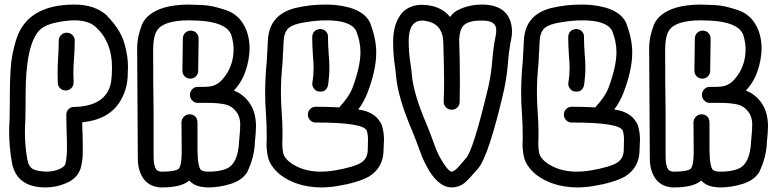

<svg xmlns="http://www.w3.org/2000/svg" viewBox="-20 -820 3400 840"><path d="M270 -424Q254 -424 244 -433Q234 -442 233 -456Q232 -477 232 -499Q232 -535 234.5 -572Q237 -609 237 -643Q237 -657 247.5 -667Q258 -677 272 -677Q286 -677 296.5 -667Q307 -657 307 -643Q307 -606 304 -567Q301 -532 301 -499L302 -458Q302 -446 293.5 -436Q285 -426 270 -424ZM180 0Q55 0 33 -104Q20 -175 20 -244Q20 -271 22 -298Q23 -330 23 -379V-405Q23 -457 26.5 -518Q30 -579 50 -644Q97 -800 306 -800Q395 -800 448 -752V-751Q510 -688 526 -624Q540 -572 540 -527L539 -499Q539 -430 504 -374Q454 -296 340 -285V-263Q342 -227 342 -191Q342 -179 342 -149Q342 -119 333 -84Q319 -41 273.5 -20.5Q228 0 180 0ZM180 -69Q214 -69 238 -79.5Q262 -90 266 -102Q273 -130 273 -174Q273 -218 271 -260L270 -317Q270 -332 279.5 -342Q289 -352 304 -352Q446 -355 466 -461Q470 -488 470 -526Q470 -636 400 -701Q368 -731 306 -731Q276 -731 239 -724Q180 -714 154 -689Q92 -627 92 -404V-379Q92 -328 91 -297Q89 -270 89 -245Q89 -180 100 -119Q101 -119 101 -118Q103 -100 116 -86.5Q129 -73 168 -70Z M893 0Q835 0 808 -30Q773 0 688 0Q645 0 616 -28Q583 -65 583 -127L580 -610Q580 -658 600.5 -710.5Q621 -763 699 -787Q747 -800 805 -800Q820 -800 865.5 -798Q911 -796 972 -774.5Q1033 -753 1059 -685Q1072 -649 1072 -609Q1072 -584 1067 -558Q1051 -472 1003 -424Q1049 -406 1076 -363Q1100 -324 1100 -266Q1100 -244 1095 -197V-196Q1093 -133 1062 -68Q1040 -31 989.5 -15.5Q939 0 893 0ZM893 -69Q936 -69 966 -80Q1022 -100 1026 -202L1028 -224Q1031 -253 1031 -279Q1030 -305 1018 -326H1017Q998 -357 961 -364Q932 -370 885 -370H845Q831 -370 821 -380.5Q811 -391 811 -405Q811 -419 821 -429.5Q831 -440 845 -440H878L888 -441Q927 -441 957 -477Q1002 -531 1002 -605Q1002 -631 993 -663Q974 -731 808 -731Q697 -731 668 -688Q650 -663 650 -601Q650 -460 652 -326V-134Q652 -93 665 -77Q673 -69 688 -69Q747 -69 762 -82Q775 -98 775 -154L774 -285Q775 -300 785 -310Q795 -320 809 -320Q842 -318 844 -285V-163Q845 -88 860 -76Q868 -69 893 -69ZM812 -476Q798 -476 788 -486Q778 -496 778 -510Q778 -551 779 -583.5Q780 -616 780 -651Q780 -666 790 -676Q800 -686 815 -686Q829 -686 839 -676Q849 -666 849 -651Q849 -614 848 -582Q847 -550 847 -510Q847 -496 837 -486Q827 -476 812 -476Z M1381 -419Q1361 -419 1352 -435Q1346 -444 1346 -454L1347 -461Q1352 -491 1352 -525Q1352 -550 1349 -578Q1346 -618 1346 -660Q1347 -675 1357 -684Q1367 -693 1382 -693Q1397 -692 1406 -682.5Q1415 -673 1415 -660V-657Q1415 -622 1418 -583Q1421 -554 1421 -526Q1421 -486 1415 -446Q1408 -419 1381 -419ZM1386 0Q1276 -1 1204 -57Q1160 -95 1152 -135Q1146 -163 1146 -191L1147 -211Q1147 -280 1143.5 -324Q1140 -368 1140 -415Q1140 -479 1147 -550L1152 -644Q1158 -758 1276 -786H1277Q1338 -800 1402 -800Q1425 -800 1449 -798Q1576 -784 1602 -713V-712Q1626 -648 1626 -590Q1626 -514 1588 -415Q1572 -373 1547 -341L1565 -338Q1630 -323 1651 -271Q1660 -240 1660 -209L1658 -165Q1658 -86 1593 -47Q1543 -20 1455 -6Q1420 0 1386 0ZM1384 -69Q1412 -69 1443 -74Q1528 -89 1558.5 -107.5Q1589 -126 1589 -165L1590 -208Q1590 -235 1584 -249Q1569 -284 1361 -284Q1347 -284 1337 -294Q1327 -304 1327 -318Q1327 -333 1337 -343Q1347 -353 1361 -353Q1419 -353 1464 -350Q1508 -397 1523 -438Q1557 -530 1557 -592Q1557 -639 1538 -685Q1514 -731 1408 -731Q1352 -731 1291 -718Q1250 -709 1236 -690Q1222 -671 1221 -641L1216 -545Q1209 -475 1209 -415Q1209 -372 1212.5 -327.5Q1216 -283 1216 -236L1215 -189Q1215 -169 1219 -150Q1223 -131 1247 -111Q1302 -69 1384 -69Z M1956 -69Q1966 -70 1979 -83Q1987 -90 2017 -126Q2049 -155 2117 -442Q2130 -503 2134 -559Q2138 -610 2149 -666Q2151 -674 2151 -689Q2151 -730 2091 -730H2080Q2036 -730 2012.5 -712.5Q1989 -695 1989 -638Q1992 -566 1992 -460Q1992 -415 1991 -373Q1990 -358 1980 -349Q1970 -340 1957 -340Q1941 -340 1931 -350.5Q1921 -361 1921 -375Q1923 -420 1923 -470Q1922 -553 1919.5 -634.5Q1917 -716 1844 -728Q1835 -730 1828 -730Q1768 -730 1768 -641Q1768 -589 1777 -533Q1781 -508 1782 -491Q1790 -406 1847 -275Q1866 -228 1883 -180Q1896 -143 1920 -106Q1944 -69 1956 -69ZM1956 0Q1905 0 1860 -69Q1831 -118 1818 -157Q1802 -202 1783 -248Q1721 -393 1713 -486Q1712 -500 1709 -523Q1700 -576 1700 -638Q1700 -719 1740 -765Q1773 -799 1827 -799L1852 -797Q1914 -789 1949 -746Q1961 -762 1978 -773Q2027 -800 2090 -800Q2163 -800 2197 -758Q2220 -726 2220 -682Q2220 -665 2217 -652Q2207 -602 2203 -553Q2199 -494 2185 -426Q2118 -136 2071 -82Q2034 -39 2015 -22Q1991 -1 1956 0Z M2501 -419Q2481 -419 2472 -435Q2466 -444 2466 -454L2467 -461Q2472 -491 2472 -525Q2472 -550 2469 -578Q2466 -618 2466 -660Q2467 -675 2477 -684Q2487 -693 2502 -693Q2517 -692 2526 -682.5Q2535 -673 2535 -660V-657Q2535 -622 2538 -583Q2541 -554 2541 -526Q2541 -486 2535 -446Q2528 -419 2501 -419ZM2506 0Q2396 -1 2324 -57Q2280 -95 2272 -135Q2266 -163 2266 -191L2267 -211Q2267 -280 2263.5 -324Q2260 -368 2260 -415Q2260 -479 2267 -550L2272 -644Q2278 -758 2396 -786H2397Q2458 -800 2522 -800Q2545 -800 2569 -798Q2696 -784 2722 -713V-712Q2746 -648 2746 -590Q2746 -514 2708 -415Q2692 -373 2667 -341L2685 -338Q2750 -323 2771 -271Q2780 -240 2780 -209L2778 -165Q2778 -86 2713 -47Q2663 -20 2575 -6Q2540 0 2506 0ZM2504 -69Q2532 -69 2563 -74Q2648 -89 2678.5 -107.5Q2709 -126 2709 -165L2710 -208Q2710 -235 2704 -249Q2689 -284 2481 -284Q2467 -284 2457 -294Q2447 -304 2447 -318Q2447 -333 2457 -343Q2467 -353 2481 -353Q2539 -353 2584 -350Q2628 -397 2643 -438Q2677 -530 2677 -592Q2677 -639 2658 -685Q2634 -731 2528 -731Q2472 -731 2411 -718Q2370 -709 2356 -690Q2342 -671 2341 -641L2336 -545Q2329 -475 2329 -415Q2329 -372 2332.5 -327.5Q2336 -283 2336 -236L2335 -189Q2335 -169 2339 -150Q2343 -131 2367 -111Q2422 -69 2504 -69Z M3133 0Q3075 0 3048 -30Q3013 0 2928 0Q2885 0 2856 -28Q2823 -65 2823 -127L2820 -610Q2820 -658 2840.5 -710.5Q2861 -763 2939 -787Q2987 -800 3045 -800Q3060 -800 3105.5 -798Q3151 -796 3212 -774.5Q3273 -753 3299 -685Q3312 -649 3312 -609Q3312 -584 3307 -558Q3291 -472 3243 -424Q3289 -406 3316 -363Q3340 -324 3340 -266Q3340 -244 3335 -197V-196Q3333 -133 3302 -68Q3280 -31 3229.5 -15.5Q3179 0 3133 0ZM3133 -69Q3176 -69 3206 -80Q3262 -100 3266 -202L3268 -224Q3271 -253 3271 -279Q3270 -305 3258 -326H3257Q3238 -357 3201 -364Q3172 -370 3125 -370H3085Q3071 -370 3061 -380.5Q3051 -391 3051 -405Q3051 -419 3061 -429.5Q3071 -440 3085 -440H3118L3128 -441Q3167 -441 3197 -477Q3242 -531 3242 -605Q3242 -631 3233 -663Q3214 -731 3048 -731Q2937 -731 2908 -688Q2890 -663 2890 -601Q2890 -460 2892 -326V-134Q2892 -93 2905 -77Q2913 -69 2928 -69Q2987 -69 3002 -82Q3015 -98 3015 -154L3014 -285Q3015 -300 3025 -310Q3035 -320 3049 -320Q3082 -318 3084 -285V-163Q3085 -88 3100 -76Q3108 -69 3133 -69ZM3052 -476Q3038 -476 3028 -486Q3018 -496 3018 -510Q3018 -551 3019 -583.5Q3020 -616 3020 -651Q3020 -666 3030 -676Q3040 -686 3055 -686Q3069 -686 3079 -676Q3089 -666 3089 -651Q3089 -614 3088 -582Q3087 -550 3087 -510Q3087 -496 3077 -486Q3067 -476 3052 -476Z"/></svg>

Font: Bubblez Graffiti
Style: Regular
Weight: 400
Designer: GGBotNet
Foundry: GGBotNet
Version: 1.00